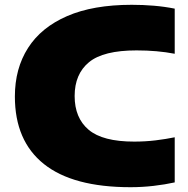

<svg xmlns="http://www.w3.org/2000/svg" viewBox="-20 -770 784 800"><path d="M524 10Q284 10 163 -86.5Q42 -183 42 -368Q42 -484.5 96.8 -570.2Q151.5 -656 259.8 -703Q368 -750 529 -750Q576.5 -750 621 -746.2Q665.5 -742.5 708 -734V-546Q671.5 -553 632 -556.5Q592.5 -560 549 -560Q410.5 -560 350.8 -510.8Q291 -461.5 291 -370Q291 -278.5 349.5 -229.2Q408 -180 539 -180Q585.5 -180 628.5 -185.2Q671.5 -190.5 708 -198V-10Q667.5 -1 619.8 4.5Q572 10 524 10Z"/></svg>

Font: Encode Sans Expanded Black
Style: Regular
Weight: 900
Width: 7
Designer: Multiple Designers
Foundry: Impallari Type
Version: Version 3.000; ttfautohint (v1.8.3) -l 8 -r 50 -G 200 -x 14 